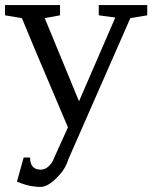

<svg xmlns="http://www.w3.org/2000/svg" viewBox="-55 -503 603 760"><path d="M64 120.6Q64 168.5 106.4 168.5Q131.8 168.5 151.4 138.7Q156.2 130.4 159.2 122.1L213.9 1Q50.8 -382.3 31.7 -431.2L-35.2 -442.4V-482.9H182.6V-442.4L122.1 -431.2L257.8 -102.1L401.4 -433.6L335.9 -442.4V-482.9H527.8V-442.4L460.9 -431.2L215.8 127Q205.1 162.1 182.1 187.5Q138.2 236.8 106.4 236.8Q59.6 236.8 12.2 215.8L38.6 120.6Z"/></svg>

Font: Habibi
Style: Regular
Weight: 400
Designer: Magnus Gaarde
Foundry: Magnus Gaarde
Version: Version 1.001